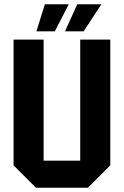

<svg xmlns="http://www.w3.org/2000/svg" viewBox="-20 -887 585 907"><path d="M44 -106V-700H186V-128H359V-700H501V-106L395 0H150ZM152 -739 192 -867H305L239 -739ZM287 -739 345 -867H459L375 -739Z"/></svg>

Font: Tektur SemiCondensed SemiBold
Style: Regular
Weight: 600
Width: 4
Designer: Adam Jagosz
Foundry: Adam Jagosz
Version: Version 1.005;gftools[0.9.30]